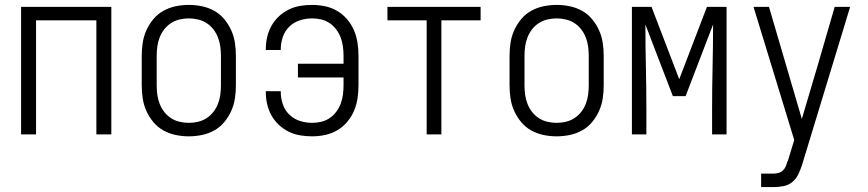

<svg xmlns="http://www.w3.org/2000/svg" viewBox="-20 -548 3540 783"><path d="M66 0V-520H434V0H373V-465H127V0Z M750 8Q723 8 696.5 2.5Q670 -3 646.5 -16Q623 -29 605.5 -50Q588 -71 577 -95.5Q566 -120 562 -146.5Q558 -173 558 -200V-320Q558 -347 562 -373.5Q566 -400 577 -424.5Q588 -449 605.5 -470Q623 -491 646.5 -504Q670 -517 696.5 -522.5Q723 -528 750 -528Q777 -528 803.5 -522.5Q830 -517 853.5 -504Q877 -491 894.5 -470Q912 -449 923 -424.5Q934 -400 938 -373.5Q942 -347 942 -320V-200Q942 -173 938 -146.5Q934 -120 923 -95.5Q912 -71 894.5 -50Q877 -29 853.5 -16Q830 -3 803.5 2.5Q777 8 750 8ZM750 -47Q769 -47 788 -51.5Q807 -56 823 -66.5Q839 -77 850.5 -92Q862 -107 869 -125Q876 -143 878.5 -162Q881 -181 881 -200V-320Q881 -339 878.5 -358Q876 -377 869 -395Q862 -413 850.5 -428Q839 -443 823 -453.5Q807 -464 788 -468.5Q769 -473 750 -473Q731 -473 712 -468.5Q693 -464 677 -453.5Q661 -443 649.5 -428Q638 -413 631 -395Q624 -377 621.5 -358Q619 -339 619 -320V-200Q619 -181 621.5 -162Q624 -143 631 -125Q638 -107 649.5 -92Q661 -77 677 -66.5Q693 -56 712 -51.5Q731 -47 750 -47Z M1253 8Q1228 8 1204 4Q1180 0 1157.5 -11Q1135 -22 1117 -39Q1099 -56 1087 -77.5Q1075 -99 1069.5 -123Q1064 -147 1064 -172V-176H1125V-173Q1125 -147 1133.5 -122.5Q1142 -98 1160 -80.5Q1178 -63 1202.5 -55Q1227 -47 1253 -47Q1272 -47 1290.5 -51.5Q1309 -56 1324.5 -66.5Q1340 -77 1351.5 -92.5Q1363 -108 1369.5 -125.5Q1376 -143 1378.5 -162Q1381 -181 1381 -200V-232H1195V-288H1381V-320Q1381 -339 1378.5 -358Q1376 -377 1369.5 -394.5Q1363 -412 1351.5 -427.5Q1340 -443 1324.5 -453.5Q1309 -464 1290.5 -468.5Q1272 -473 1253 -473Q1227 -473 1202.5 -465Q1178 -457 1160 -439.5Q1142 -422 1133.5 -397.5Q1125 -373 1125 -347V-344H1064V-348Q1064 -373 1069.5 -397Q1075 -421 1087 -442.5Q1099 -464 1117 -481Q1135 -498 1157.5 -509Q1180 -520 1204 -524Q1228 -528 1253 -528Q1279 -528 1305.5 -522.5Q1332 -517 1355 -503.5Q1378 -490 1395.5 -469.5Q1413 -449 1423.5 -424.5Q1434 -400 1438 -373.5Q1442 -347 1442 -320V-200Q1442 -173 1438 -146.5Q1434 -120 1423.5 -95.5Q1413 -71 1395.5 -50.5Q1378 -30 1355 -16.5Q1332 -3 1305.5 2.5Q1279 8 1253 8Z M1720 0V-465H1560V-520H1940V-465H1780V0Z M2250 8Q2223 8 2196.5 2.5Q2170 -3 2146.5 -16Q2123 -29 2105.5 -50Q2088 -71 2077 -95.5Q2066 -120 2062 -146.5Q2058 -173 2058 -200V-320Q2058 -347 2062 -373.5Q2066 -400 2077 -424.5Q2088 -449 2105.5 -470Q2123 -491 2146.5 -504Q2170 -517 2196.5 -522.5Q2223 -528 2250 -528Q2277 -528 2303.5 -522.5Q2330 -517 2353.5 -504Q2377 -491 2394.5 -470Q2412 -449 2423 -424.5Q2434 -400 2438 -373.5Q2442 -347 2442 -320V-200Q2442 -173 2438 -146.5Q2434 -120 2423 -95.5Q2412 -71 2394.5 -50Q2377 -29 2353.5 -16Q2330 -3 2303.5 2.5Q2277 8 2250 8ZM2250 -47Q2269 -47 2288 -51.5Q2307 -56 2323 -66.5Q2339 -77 2350.5 -92Q2362 -107 2369 -125Q2376 -143 2378.5 -162Q2381 -181 2381 -200V-320Q2381 -339 2378.5 -358Q2376 -377 2369 -395Q2362 -413 2350.5 -428Q2339 -443 2323 -453.5Q2307 -464 2288 -468.5Q2269 -473 2250 -473Q2231 -473 2212 -468.5Q2193 -464 2177 -453.5Q2161 -443 2149.5 -428Q2138 -413 2131 -395Q2124 -377 2121.5 -358Q2119 -339 2119 -320V-200Q2119 -181 2121.5 -162Q2124 -143 2131 -125Q2138 -107 2149.5 -92Q2161 -77 2177 -66.5Q2193 -56 2212 -51.5Q2231 -47 2250 -47Z M2557 0V-520H2637L2750 -225L2863 -520H2943V0H2884V-104Q2884 -190 2886 -276Q2888 -362 2888 -448L2776 -156H2724L2612 -448Q2612 -362 2614 -276Q2616 -190 2616 -104V0Z M3084 215V160H3135Q3145 160 3155.5 157Q3166 154 3173.5 146.5Q3181 139 3185 129Q3189 119 3192 109L3193 108L3219 23L3053 -520H3116L3250 -63L3314 -279L3384 -520H3447L3251 124Q3245 143 3236 162Q3227 181 3211.5 194Q3196 207 3175.5 211Q3155 215 3135 215Z"/></svg>

Font: Iosevka Fixed SS04 Light
Style: Regular
Weight: 300
Monospace: yes
Designer: Belleve Invis
Foundry: Belleve Invis
Version: Version 32.5.0